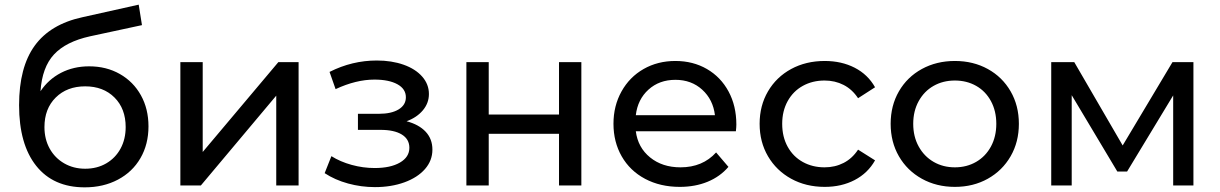

<svg xmlns="http://www.w3.org/2000/svg" viewBox="-20 -797 5242 825"><path d="M618 -254Q618 -177 583.5 -117.5Q549 -58 486.5 -25Q424 8 344 8Q209 8 135.5 -84.5Q62 -177 62 -345Q62 -508 129 -600.5Q196 -693 334 -723L576 -777L590 -689L367 -641Q263 -618 212 -563Q161 -508 154 -405Q188 -456 242 -484Q296 -512 363 -512Q437 -512 495 -479Q553 -446 585.5 -387.5Q618 -329 618 -254ZM520 -251Q520 -330 472 -378Q424 -426 346 -426Q268 -426 219.5 -378Q171 -330 171 -251Q171 -199 193.5 -158.5Q216 -118 256 -95Q296 -72 346 -72Q397 -72 436.5 -95Q476 -118 498 -158.5Q520 -199 520 -251Z M755 -530H851V-144L1176 -530H1263V0H1167V-386L843 0H755Z M1838 -154Q1838 -107 1806 -70.5Q1774 -34 1717.5 -13.5Q1661 7 1591 7Q1532 7 1475.5 -8.5Q1419 -24 1375 -53L1404 -126Q1442 -102 1491 -88.5Q1540 -75 1590 -75Q1658 -75 1698.5 -98.5Q1739 -122 1739 -162Q1739 -199 1706.5 -219Q1674 -239 1615 -239H1518V-308H1608Q1662 -308 1693 -327Q1724 -346 1724 -379Q1724 -415 1687.5 -435Q1651 -455 1589 -455Q1510 -455 1422 -414L1396 -488Q1493 -537 1599 -537Q1663 -537 1714 -519Q1765 -501 1794 -468Q1823 -435 1823 -393Q1823 -354 1797 -323Q1771 -292 1727 -276Q1780 -262 1809 -231Q1838 -200 1838 -154Z M1984 -530H2080V-305H2382V-530H2478V0H2382V-222H2080V0H1984Z M3142 -233H2712Q2721 -163 2773.5 -120.5Q2826 -78 2904 -78Q2999 -78 3057 -142L3110 -80Q3074 -38 3020.5 -16Q2967 6 2901 6Q2817 6 2752 -28.5Q2687 -63 2651.5 -125Q2616 -187 2616 -265Q2616 -342 2650.5 -404Q2685 -466 2745.5 -500.5Q2806 -535 2882 -535Q2958 -535 3017.5 -500.5Q3077 -466 3110.5 -404Q3144 -342 3144 -262Q3144 -251 3142 -233ZM2712 -302H3052Q3044 -369 2997.5 -411.5Q2951 -454 2882 -454Q2813 -454 2766.5 -412Q2720 -370 2712 -302Z M3244 -265Q3244 -343 3280 -404.5Q3316 -466 3379.5 -500.5Q3443 -535 3524 -535Q3596 -535 3652.5 -506Q3709 -477 3740 -422L3667 -375Q3642 -413 3605 -432Q3568 -451 3523 -451Q3471 -451 3429.5 -428Q3388 -405 3364.5 -362.5Q3341 -320 3341 -265Q3341 -209 3364.5 -166.5Q3388 -124 3429.5 -101Q3471 -78 3523 -78Q3568 -78 3605 -97Q3642 -116 3667 -154L3740 -108Q3709 -53 3652.5 -23.5Q3596 6 3524 6Q3443 6 3379.5 -29Q3316 -64 3280 -125.5Q3244 -187 3244 -265Z M3807 -265Q3807 -343 3842.5 -404.5Q3878 -466 3941 -500.5Q4004 -535 4083 -535Q4162 -535 4224.5 -500.5Q4287 -466 4322.5 -404.5Q4358 -343 4358 -265Q4358 -187 4322.5 -125.5Q4287 -64 4224.5 -29Q4162 6 4083 6Q4004 6 3941 -29Q3878 -64 3842.5 -125.5Q3807 -187 3807 -265ZM4261 -265Q4261 -320 4238 -362.5Q4215 -405 4174.5 -428Q4134 -451 4083 -451Q4032 -451 3991.5 -428Q3951 -405 3927.5 -362.5Q3904 -320 3904 -265Q3904 -210 3927.5 -167.5Q3951 -125 3991.5 -101.5Q4032 -78 4083 -78Q4134 -78 4174.5 -101.5Q4215 -125 4238 -167.5Q4261 -210 4261 -265Z M5108 -530V0H5021V-387L4823 -60H4781L4585 -388V0H4497V-530H4596L4804 -172L5018 -530Z"/></svg>

Font: APTA Sans Medium
Style: Bold
Weight: 500
Version: Version 7.200